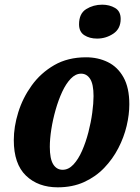

<svg xmlns="http://www.w3.org/2000/svg" viewBox="-20 -791 598 821"><path d="M227 10Q143 10 91 -40Q39 -90 39 -192Q39 -249 58 -310.5Q77 -372 115.5 -425.5Q154 -479 212 -512.5Q270 -546 348 -546Q399 -546 441 -525.5Q483 -505 508 -460.5Q533 -416 533 -345Q533 -301 521.5 -252.5Q510 -204 486 -157.5Q462 -111 425.5 -73Q389 -35 339.5 -12.5Q290 10 227 10ZM248 -65Q273 -65 294 -87.5Q315 -110 331 -146.5Q347 -183 358 -225.5Q369 -268 374.5 -309Q380 -350 380 -380Q380 -431 365.5 -453.5Q351 -476 327 -476Q303 -476 282.5 -454.5Q262 -433 246 -398.5Q230 -364 218 -322Q206 -280 199.5 -238.5Q193 -197 193 -163Q193 -112 207.5 -88.5Q222 -65 248 -65ZM395 -626Q363 -626 340.5 -640.5Q318 -655 318 -687Q318 -733 348.5 -752Q379 -771 417 -771Q448 -771 472 -757Q496 -743 496 -710Q496 -668 464.5 -647Q433 -626 395 -626Z"/></svg>

Font: Noto Serif Condensed ExtraBold
Style: Italic
Weight: 800
Width: 3
Italic angle: -12°
Designer: Monotype Design Team
Foundry: Monotype Imaging Inc.
Version: Version 2.014; ttfautohint (v1.8.4.7-5d5b)